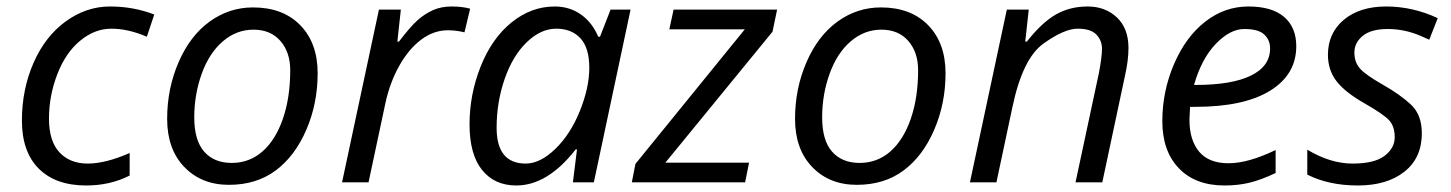

<svg xmlns="http://www.w3.org/2000/svg" viewBox="-20 -565 4496 595"><path d="M381.8 -90.8V-21Q321.3 9.8 247.1 9.8Q152.3 9.8 100.1 -42.5Q47.9 -94.7 47.9 -191.4Q47.9 -288.1 84 -370.4Q120.1 -452.6 183.8 -498.8Q247.6 -544.9 320.8 -544.9Q394 -544.9 458 -520L435.1 -451.2Q377 -476.1 325.2 -476.1Q273.4 -476.1 228.3 -438.7Q183.1 -401.4 157.5 -334.7Q131.8 -268.1 131.8 -197.8Q131.8 -127.4 164.3 -92.8Q196.8 -58.1 252 -58.1Q307.1 -58.1 381.8 -90.8Z M879.4 -347.2Q879.4 -403.3 848.9 -438.2Q818.4 -473.1 765.6 -473.1Q712.9 -473.1 670.7 -437Q628.4 -400.9 605.2 -336.7Q582 -272.5 582 -201.2Q582 -129.9 612.8 -95Q643.6 -60.1 698.2 -60.1Q752.9 -60.1 793.5 -95.7Q834 -131.3 856.7 -197Q879.4 -262.7 879.4 -347.2ZM764.2 -542Q856.9 -542 910.6 -486.8Q964.4 -431.6 964.4 -337.9Q964.4 -244.1 929.2 -162.6Q894 -81.1 834.2 -36.6Q774.4 7.8 689.5 7.8Q604.5 7.8 551.3 -47.4Q498 -102.5 498 -196.8Q498 -291 533.7 -372.8Q569.3 -454.6 629.9 -498.3Q690.4 -542 764.2 -542Z M1437 -538.1 1419.4 -464.8Q1393.6 -471.2 1368.2 -471.2Q1323.7 -471.2 1284.9 -441.9Q1246.1 -412.6 1217 -360.6Q1188 -308.6 1174.3 -245.1L1122.1 0H1040L1154.3 -535.2H1222.2L1211.4 -436H1216.3Q1251.5 -482.4 1274.4 -502.7Q1297.4 -522.9 1322.5 -533.9Q1347.7 -544.9 1379.9 -544.9Q1412.1 -544.9 1437 -538.1Z M1519 -168.9Q1519 -58.1 1609.4 -58.1Q1653.8 -58.1 1700.7 -103.3Q1747.6 -148.4 1776.9 -220.9Q1806.2 -293.5 1806.2 -355Q1806.2 -416.5 1778.8 -446.3Q1751.5 -476.1 1703.6 -476.1Q1655.8 -476.1 1612.3 -434.1Q1568.8 -392.1 1543.9 -320.3Q1519 -248.5 1519 -168.9ZM1699.2 -544.9Q1744.1 -544.9 1779.3 -520.8Q1814.5 -496.6 1834 -451.2H1839.4L1872.1 -535.2H1934.1L1820.3 0H1755.4L1768.1 -102.1H1764.2Q1676.8 9.8 1580.1 9.8Q1512.2 9.8 1473.6 -38.6Q1435.1 -86.9 1435.1 -179.7Q1435.1 -272.5 1469.7 -359.4Q1504.4 -446.3 1565.4 -495.6Q1626.5 -544.9 1699.2 -544.9Z M2289.1 0H1938L1949.2 -57.1L2288.1 -474.1H2054.2L2067.4 -535.2H2388.2L2374 -466.8L2042 -61H2301.3Z M2825.2 -347.2Q2825.2 -403.3 2794.7 -438.2Q2764.2 -473.1 2711.4 -473.1Q2658.7 -473.1 2616.5 -437Q2574.2 -400.9 2551 -336.7Q2527.8 -272.5 2527.8 -201.2Q2527.8 -129.9 2558.6 -95Q2589.4 -60.1 2644 -60.1Q2698.7 -60.1 2739.3 -95.7Q2779.8 -131.3 2802.5 -197Q2825.2 -262.7 2825.2 -347.2ZM2710 -542Q2802.7 -542 2856.4 -486.8Q2910.2 -431.6 2910.2 -337.9Q2910.2 -244.1 2875 -162.6Q2839.8 -81.1 2780 -36.6Q2720.2 7.8 2635.3 7.8Q2550.3 7.8 2497.1 -47.4Q2443.8 -102.5 2443.8 -196.8Q2443.8 -291 2479.5 -372.8Q2515.1 -454.6 2575.7 -498.3Q2636.2 -542 2710 -542Z M3117.2 -231.9 3067.9 0H2985.8L3100.1 -535.2H3168L3157.2 -436H3162.1Q3209 -495.6 3252.4 -520.3Q3295.9 -544.9 3350.6 -544.9Q3405.3 -544.9 3441.2 -511Q3477.1 -477.1 3477.1 -416Q3477.1 -377.4 3465.8 -328.1L3396 0H3313L3385.3 -337.9Q3395 -388.7 3395 -414.1Q3395 -439.5 3377.7 -457.8Q3360.4 -476.1 3319.3 -476.1Q3278.3 -476.1 3213.6 -429.9Q3148.9 -383.8 3117.2 -231.9Z M3680.2 -301.8H3686Q3797.4 -301.8 3856.7 -330.8Q3916 -359.9 3916 -415Q3916 -440.9 3897.9 -458Q3879.9 -475.1 3835.9 -475.1Q3792 -475.1 3747.8 -429.2Q3703.6 -383.3 3680.2 -301.8ZM3933.1 -100.1V-28.8Q3887.2 -7.3 3852.1 1.2Q3816.9 9.8 3774.4 9.8Q3684.6 9.8 3633.3 -43.5Q3582 -96.7 3582 -189.5Q3582 -282.2 3618.4 -366.7Q3654.8 -451.2 3715.1 -498Q3775.4 -544.9 3848.6 -544.9Q3921.9 -544.9 3959.5 -512.5Q3997.1 -480 3997.1 -421.9Q3997.1 -334 3916 -283.9Q3835 -233.9 3684.1 -233.9H3668L3666 -194.8Q3666 -130.9 3696 -95Q3726.1 -59.1 3787.1 -59.1Q3848.1 -59.1 3933.1 -100.1Z M4095.2 -395Q4095.2 -462.4 4144.5 -503.7Q4193.8 -544.9 4275.9 -544.9Q4357.9 -544.9 4435.5 -508.8L4409.2 -441.9L4381.8 -454.1Q4332.5 -475.1 4280.8 -475.1Q4229 -475.1 4203.1 -453.9Q4177.2 -432.6 4177.2 -402.3Q4177.2 -372.1 4194.6 -352.5Q4211.9 -333 4265.1 -302.7Q4318.4 -272.5 4352.3 -241Q4386.2 -209.5 4386.2 -151.9Q4386.2 -75.7 4332.3 -33Q4278.3 9.8 4188 9.8Q4097.7 9.8 4031.2 -23.9V-101.1Q4103 -58.1 4171.4 -58.1Q4239.7 -58.1 4271 -82.3Q4302.2 -106.4 4302.2 -139.6Q4302.2 -172.9 4285.2 -191.9Q4268.1 -210.9 4208 -245.1Q4147.9 -279.3 4121.6 -313.7Q4095.2 -348.1 4095.2 -395Z"/></svg>

Font: OpenSans-Italic
Style: Italic
Weight: 400
Italic angle: -12°
Foundry: Ascender Corporation
Version: Version 1.10